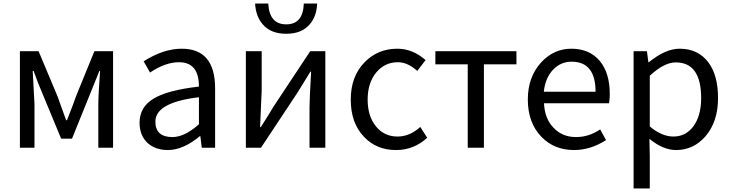

<svg xmlns="http://www.w3.org/2000/svg" viewBox="-20 -831 4112 1080"><path d="M92 -543H197L304 -288Q311 -267 328 -221L352 -155H357Q400 -265 407 -288L511 -543H616V0H533V-245Q533 -292 543 -432H539L385 -51H324L219 -304Q192 -367 169 -432H164L174 -245V0H92Z M810 -27Q765 -69 765 -141Q765 -229 845 -277Q924 -324 1099 -344Q1099 -481 987 -481Q910 -481 824 -423L788 -486Q899 -557 1002 -557Q1190 -557 1190 -334V0H1115L1107 -65H1104Q1010 13 924 13Q854 13 810 -27ZM1099 -132V-284Q854 -255 854 -147Q854 -60 950 -60Q1018 -60 1099 -132Z M1363 -543H1452V-316Q1452 -326 1443 -116H1447Q1483 -172 1519 -232L1725 -543H1810V0H1721V-227Q1721 -268 1730 -428H1726L1654 -311L1448 0H1363ZM1458 -694Q1419 -738 1415 -811H1489Q1495 -694 1590 -694Q1685 -694 1689 -811H1764Q1761 -738 1722 -694Q1677 -641 1590 -641Q1503 -641 1458 -694Z M2027 -62Q1953 -139 1953 -271Q1953 -402 2032 -482Q2106 -557 2215 -557Q2301 -557 2374 -493L2327 -432Q2273 -481 2218 -481Q2144 -481 2096 -423Q2048 -364 2048 -271Q2048 -177 2095 -120Q2141 -63 2216 -63Q2285 -63 2344 -117L2383 -56Q2308 13 2208 13Q2097 13 2027 -62Z M2611 -469H2429V-543H2885V-469H2702V0H2611Z M3025 -62Q2949 -141 2949 -271Q2949 -398 3024 -480Q3095 -557 3194 -557Q3296 -557 3354 -488Q3410 -420 3410 -302Q3410 -276 3406 -250H3040Q3044 -163 3094 -112Q3143 -60 3220 -60Q3292 -60 3356 -103L3389 -43Q3302 13 3209 13Q3097 13 3025 -62ZM3330 -315Q3330 -484 3195 -484Q3135 -484 3092 -440Q3047 -393 3039 -315Z M3544 -543H3619L3627 -481H3630Q3723 -557 3803 -557Q3906 -557 3964 -481Q4019 -408 4019 -280Q4019 -146 3948 -64Q3881 13 3783 13Q3710 13 3633 -50L3635 45V229H3544ZM3880 -120Q3924 -180 3924 -279Q3924 -480 3781 -480Q3716 -480 3635 -405V-120Q3702 -63 3768 -63Q3837 -63 3880 -120Z"/></svg>

Font: Source Han Sans K Regular
Style: Regular
Weight: 400
Designer: Ryoko NISHIZUKA  (kana & ideographs); Paul D. Hunt (Latin, Greek & Cyrillic); Wenlong ZHANG  (bopomofo); Sandoll Communi
Foundry: Adobe Systems Incorporated
Version: Version 1.00 July 18, 2014, initial release